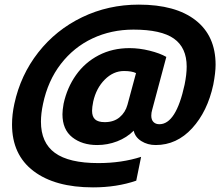

<svg xmlns="http://www.w3.org/2000/svg" viewBox="-20 -734 952 830"><path d="M32 -196Q32 -239 42 -285Q69 -410 145.5 -507.5Q222 -605 335 -659.5Q448 -714 580 -714Q739 -714 825.5 -646.5Q912 -579 912 -454Q912 -420 902 -368Q877 -252 810.5 -179.5Q744 -107 653 -107Q618 -107 591 -124Q564 -141 558 -169Q528 -139 486.5 -123Q445 -107 400 -107Q335 -107 292.5 -140.5Q250 -174 250 -240Q250 -258 255 -286Q270 -355 308.5 -409.5Q347 -464 406.5 -495Q466 -526 540 -526Q582 -526 626.5 -515Q671 -504 699 -488L638 -260Q634 -247 634 -234Q634 -216 643.5 -206.5Q653 -197 669 -197Q741 -197 778 -368Q787 -412 787 -446Q787 -528 732 -567Q677 -606 557 -606Q461 -606 380 -568Q299 -530 243 -457.5Q187 -385 166 -285Q157 -243 157 -208Q157 -117 217.5 -73Q278 -29 405 -29Q506 -29 590 -56L569 47Q485 76 382 76Q218 76 125 5.5Q32 -65 32 -196ZM531 -281 568 -418Q550 -427 516 -427Q470 -427 433 -390Q396 -353 383 -295Q378 -270 378 -255Q378 -230 391 -218Q404 -206 433 -206Q472 -206 497 -227Q522 -248 531 -281Z"/></svg>

Font: Prompt Semibold
Style: Italic
Weight: 600
Italic angle: -12°
Designer: Katatrad Team
Foundry: CadsonDemak
Version: Version 1.000